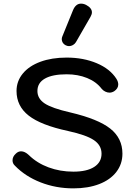

<svg xmlns="http://www.w3.org/2000/svg" viewBox="-20 -1027 743 1057"><path d="M62 -115Q49 -127 49 -144Q49 -165 67 -181Q80 -194 96 -194Q117 -194 139 -173Q184 -129 247.5 -105.5Q311 -82 384 -82Q458 -82 498.5 -108Q539 -134 539 -181Q539 -227 497 -255.5Q455 -284 354 -306Q205 -338 138 -390.5Q71 -443 71 -526Q71 -580 105.5 -622Q140 -664 202.5 -687Q265 -710 347 -710Q439 -710 512.5 -679Q586 -648 621 -593Q631 -577 631 -562Q631 -540 609 -525Q596 -517 583 -517Q571 -517 559 -523Q547 -529 539 -539Q510 -577 459.5 -597.5Q409 -618 347 -618Q269 -618 227.5 -594.5Q186 -571 186 -526Q186 -484 226 -457.5Q266 -431 367 -408Q520 -372 587 -319Q654 -266 654 -181Q654 -124 620.5 -80.5Q587 -37 526 -13.5Q465 10 384 10Q288 10 203.5 -23Q119 -56 62 -115ZM320 -811Q320 -819 323 -826L382 -971Q397 -1007 426 -1007Q440 -1007 454 -1000Q486 -983 486 -959Q486 -948 478 -934L398 -795Q392 -785 381.5 -779Q371 -773 360 -773Q351 -773 341 -778Q331 -783 325.5 -792Q320 -801 320 -811Z"/></svg>

Font: Kodchasan SemiBold
Style: Regular
Weight: 600
Version: Version 1.000; ttfautohint (v1.6)